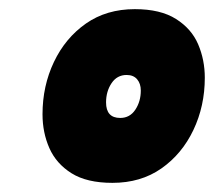

<svg xmlns="http://www.w3.org/2000/svg" viewBox="-20 -729 468 420"><path d="M226 -329Q170 -329 136.5 -350Q103 -371 88 -405Q73 -439 73 -479Q73 -541 98 -593.5Q123 -646 168 -677.5Q213 -709 275 -709Q331 -709 365 -687.5Q399 -666 413.5 -632Q428 -598 428 -559Q428 -497 403 -444.5Q378 -392 333 -360.5Q288 -329 226 -329ZM243 -471Q264 -471 276 -489Q288 -507 288 -531Q288 -546 280 -555.5Q272 -565 257 -565Q236 -565 224 -547Q212 -529 212 -505Q212 -471 243 -471Z"/></svg>

Font: Georama Expanded Black
Style: Italic
Weight: 900
Width: 7
Italic angle: -9°
Designer: Jean-Baptiste Levee
Foundry: Production Type
Version: Version 1.000